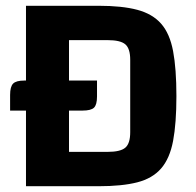

<svg xmlns="http://www.w3.org/2000/svg" viewBox="-20 -645 679 665"><path d="M70 -625H321Q403 -625 455.5 -611Q508 -597 538 -563Q568 -529 579.5 -468Q591 -407 591 -312Q591 -218 579.5 -157Q568 -96 538 -61.5Q508 -27 455.5 -13.5Q403 0 321 0H70ZM219 -506V-119H353Q397 -119 414 -133.5Q431 -148 431 -187V-438Q431 -477 414 -491.5Q397 -506 353 -506ZM15 -316Q15 -345 25.5 -355.5Q36 -366 64 -366H316V-311Q316 -282 305.5 -272Q295 -262 266 -262H15Z"/></svg>

Font: Changa SemiBold
Style: Regular
Weight: 600
Designer: Eduardo Rodriguez Tunni
Foundry: Eduardo Rodriguez Tunni
Version: Version 3.002; ttfautohint (v1.8.2)